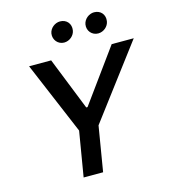

<svg xmlns="http://www.w3.org/2000/svg" viewBox="-133 -1044 1014 1149"><g transform="rotate(-15 373.5 -469.5)"><path d="M98.4 -727.3 288 -278.4 241.5 0H362.2L408.4 -278.4L746.8 -727.3H610.1L373.2 -400.9H365.1L235.1 -727.3ZM278.1 -882.1C272.4 -843.8 300.4 -810 338.8 -810C372.9 -810 402.3 -836.3 407 -867.2C413.4 -907.3 387.1 -938.9 346.2 -938.9C314.6 -938.9 283.4 -914.8 278.1 -882.1ZM489 -882.1C482.6 -842.7 511.4 -810 549.7 -810C583.8 -810 613.3 -836.3 617.9 -867.2C624.3 -907.3 598 -938.9 557.2 -938.9C525.6 -938.9 494.7 -914.8 489 -882.1Z"/></g></svg>

Font: Magic Ui Pro Semi Bold
Style: Italic
Weight: 600
Italic angle: -9.39999°
Designer: Stefan Endress, Andreas Faust
Version: Version 1.000;FEAKit 1.0